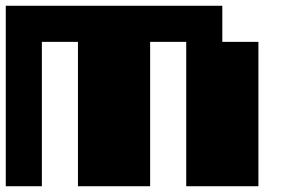

<svg xmlns="http://www.w3.org/2000/svg" viewBox="-20 -770 1040 665"><path d="M0 -125V-750H750V-625H875V-125H625V-625H500V-125H250V-625H125V-125Z"/></svg>

Font: Press Start 2P
Style: Regular
Weight: 400
Designer: CodeMan38
Foundry: CodeMan38
Version: Version 3.000